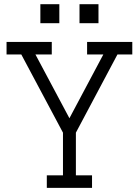

<svg xmlns="http://www.w3.org/2000/svg" viewBox="-20 -909 672 929"><path d="M175.3 -796.9V-888.7H267.1V-796.9ZM364.7 -796.9V-888.7H456.5V-796.9ZM206.5 0V-60.5H284.7V-267.1L83 -645.5H11.7V-706.1H230.5V-645.5H151.4L315.9 -336.9L480 -645.5H401.4V-706.1H620.1V-645.5H548.3L347.2 -267.1V-60.5H425.3V0Z"/></svg>

Font: Kay Pho Du
Style: Regular
Weight: 400
Designer: Victor Gaultney, Khu Oo Reh
Foundry: SIL International
Version: Version 3.000